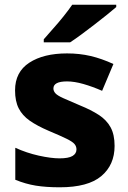

<svg xmlns="http://www.w3.org/2000/svg" viewBox="-20 -786 546 816"><path d="M467 -166Q467 -85 410.5 -37.5Q354 10 234 10Q176 10 132.5 3Q89 -4 45 -22V-158Q93 -136 145 -124.5Q197 -113 233 -113Q271 -113 288 -123Q305 -133 305 -151Q305 -164 296.5 -174Q288 -184 262.5 -196.5Q237 -209 187 -230Q138 -251 106.5 -273Q75 -295 59.5 -325.5Q44 -356 44 -402Q44 -480 104.5 -519.5Q165 -559 265 -559Q318 -559 365 -548Q412 -537 462 -514L414 -400Q373 -418 334.5 -429Q296 -440 265 -440Q207 -440 207 -410Q207 -399 215.5 -389.5Q224 -380 248.5 -369Q273 -358 320 -338Q367 -319 400 -297.5Q433 -276 450 -245Q467 -214 467 -166ZM474 -756Q458 -742 433 -722Q408 -702 379.5 -680Q351 -658 324.5 -638.5Q298 -619 278 -606H166V-619Q182 -638 205 -663.5Q228 -689 250 -716.5Q272 -744 287 -766H474Z"/></svg>

Font: Noto Sans Gujarati ExtraBold
Style: Regular
Weight: 800
Designer: Jelle Bosma - Monotype Design Team, Universal Thirst
Foundry: Monotype Imaging Inc.
Version: Version 2.106; ttfautohint (v1.8.4.7-5d5b)